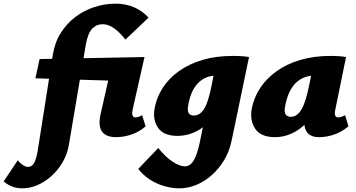

<svg xmlns="http://www.w3.org/2000/svg" viewBox="-162 -738 1939 1047"><path d="M-40 289Q-72 289 -97.5 278.5Q-123 268 -142 251L-65 136Q-50 154 -36 163Q-22 172 -9 172Q3 172 12.5 164.5Q22 157 29.5 139Q37 121 43 88L126 -439Q137 -507 169.5 -558.5Q202 -610 249 -645.5Q296 -681 352.5 -699.5Q409 -718 469 -718Q522 -718 567.5 -699Q613 -680 648 -642L522 -522Q490 -563 459 -584.5Q428 -606 398 -606Q382 -606 368 -600.5Q354 -595 342 -583Q330 -571 321 -549.5Q312 -528 306 -495L213 55Q204 105 179 147.5Q154 190 118.5 222Q83 254 42 271.5Q1 289 -40 289ZM31 -311 54 -416 626 -427 578 -294ZM469 10Q439 10 416 -1.5Q393 -13 384.5 -41Q376 -69 387 -118L444 -369L626 -427L561 -139Q557 -120 560.5 -109Q564 -98 577 -98Q584 -98 592.5 -100.5Q601 -103 613 -110L632 -49Q598 -19 555 -4.5Q512 10 469 10Z M816 289Q776 289 734 277Q692 265 655 241Q618 217 592 183L701 69Q740 118 779 143.5Q818 169 846 169Q876 169 895 135.5Q914 102 926 45L960 -120L1085 -277Q1070 -212 1042 -160.5Q1014 -109 977 -72Q940 -35 896.5 -16Q853 3 806 3Q731 3 700.5 -40.5Q670 -84 681 -147Q692 -207 725.5 -259Q759 -311 813.5 -350Q868 -389 941.5 -411Q1015 -433 1105 -433Q1136 -433 1157 -431.5Q1178 -430 1196 -427L1101 29Q1089 87 1061 134Q1033 181 994 216Q955 251 909 270Q863 289 816 289ZM894 -108Q911 -108 925.5 -117Q940 -126 952 -146Q964 -166 974 -198.5Q984 -231 993 -278L1013 -377L1072 -318Q1059 -324 1046.5 -325Q1034 -326 1021 -326Q983 -326 956 -312.5Q929 -299 910 -276Q891 -253 880 -223.5Q869 -194 864 -161Q859 -133 867.5 -120.5Q876 -108 894 -108Z M1338 10Q1261 10 1230 -35.5Q1199 -81 1211 -147Q1223 -207 1257 -258.5Q1291 -310 1346 -349.5Q1401 -389 1475 -411Q1549 -433 1639 -433Q1669 -433 1688.5 -431.5Q1708 -430 1725 -427L1666 -138Q1658 -98 1682 -98Q1689 -98 1698.5 -100.5Q1708 -103 1720 -110L1738 -49Q1702 -19 1661 -4.5Q1620 10 1577 10Q1549 10 1529 -1.5Q1509 -13 1501 -40.5Q1493 -68 1502 -117L1529 -249L1615 -277Q1600 -210 1572.5 -157Q1545 -104 1508 -66.5Q1471 -29 1427.5 -9.5Q1384 10 1338 10ZM1423 -101Q1441 -101 1455 -110.5Q1469 -120 1481.5 -140.5Q1494 -161 1504.5 -195Q1515 -229 1525 -278L1545 -377L1603 -320Q1591 -324 1580 -325Q1569 -326 1557 -326Q1518 -326 1489.5 -312.5Q1461 -299 1441.5 -275.5Q1422 -252 1410 -221Q1398 -190 1392 -154Q1387 -125 1396.5 -113Q1406 -101 1423 -101Z"/></svg>

Font: Ysabeau Infant Black
Style: Italic
Weight: 900
Italic angle: -12°
Designer: Christian Thalmann (Catharsis Fonts)
Version: Version 2.001;gftools[0.9.30]; featfreeze: ss01,ss02,lnum